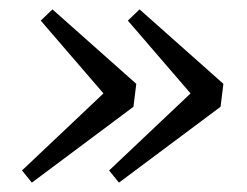

<svg xmlns="http://www.w3.org/2000/svg" viewBox="-20 -429 527 410"><path d="M265 -201 48 -39 27 -65 212 -240 210 -219 67 -385 92 -409 271 -250ZM451 -201 234 -39 213 -65 398 -240 396 -219 253 -385 278 -409 457 -250Z"/></svg>

Font: Rasa Light
Style: Italic
Weight: 300
Italic angle: -7.10001°
Designer: Anna Giedrys (Yrsa+Rasa design), David Brezina (Yrsa art-direction, Rasa art-direction, design)
Foundry: Rosetta Type Foundry
Version: Version 2.004